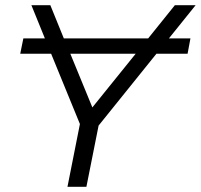

<svg xmlns="http://www.w3.org/2000/svg" viewBox="-20 -720 774 740"><path d="M240 0 288 -242 177 -513H58L70 -572H153L101 -700H174L226 -572H551L654 -700H734L631 -572H714L703 -513H583L360 -236L313 0ZM503 -513H251L336 -306Z"/></svg>

Font: Montserrat
Style: Italic
Weight: 400
Italic angle: -11.3°
Designer: Julieta Ulanovsky
Foundry: Julieta Ulanovsky
Version: Version 9.000; ttfautohint (v1.8.4.7-5d5b)